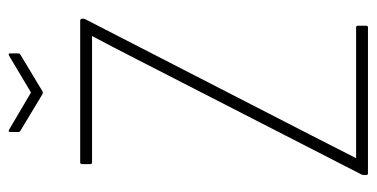

<svg xmlns="http://www.w3.org/2000/svg" viewBox="-230 -628 858 437"><g transform="rotate(-90 198.5 -409.0)"><path d="M23 0Q19 0 19 -5V-7Q19 -10 20 -14L284 -529Q297 -554 309.5 -578.5Q322 -603 335 -627V-628Q313 -628 290.5 -628Q268 -628 246 -628H48Q44 -628 44 -632V-651Q44 -655 48 -655H370Q375 -655 375 -650V-648Q375 -645 372 -640L110 -130Q97 -105 84 -79Q71 -53 58 -28V-27Q80 -27 100.5 -27Q121 -27 142 -27H355Q359 -27 359 -23V-4Q359 0 355 0ZM203 -741 120 -791Q117 -792 117 -797V-815Q117 -819 122 -817L207 -767L291 -817Q296 -819 296 -815V-797Q296 -792 293 -791L210 -741Q207 -739 203 -741Z"/></g></svg>

Font: Sofia Sans Cond ExtraLight
Style: Regular
Weight: 200
Width: 3
Designer: Botio Nikoltchev, Ani Petrova
Foundry: lettersoup
Version: Version 4.100; ttfautohint (v1.8.3)